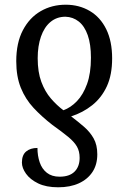

<svg xmlns="http://www.w3.org/2000/svg" viewBox="-20 -566 538 815"><path d="M259 -546Q316 -546 361 -519.5Q406 -493 431 -442Q456 -391 456 -318Q456 -248 433.5 -199.5Q411 -151 371.5 -119.5Q332 -88 282 -72Q311 -50 336.5 -28Q362 -6 377.5 21.5Q393 49 393 89Q393 133 372.5 164Q352 195 315 212Q278 229 227 229Q176 229 142 212.5Q108 196 90.5 171.5Q73 147 73 124Q73 92 91 77Q109 62 139 62Q139 95 148.5 123Q158 151 179 167.5Q200 184 233 184Q275 184 296.5 162.5Q318 141 318 104Q318 76 306.5 56Q295 36 269.5 15Q244 -6 202 -36Q157 -71 122.5 -108Q88 -145 68.5 -193Q49 -241 49 -306Q49 -384 77 -437.5Q105 -491 152.5 -518.5Q200 -546 259 -546ZM258 -495Q221 -495 194.5 -473Q168 -451 154 -411Q140 -371 140 -319Q140 -260 155.5 -218.5Q171 -177 196 -148Q221 -119 249 -98Q280 -109 306.5 -136.5Q333 -164 349.5 -209.5Q366 -255 366 -321Q366 -378 352.5 -416.5Q339 -455 314.5 -474.5Q290 -494 258 -495Z"/></svg>

Font: Noto Serif Condensed
Style: Regular
Weight: 400
Width: 3
Designer: Monotype Design Team
Foundry: Monotype Imaging Inc.
Version: Version 2.015